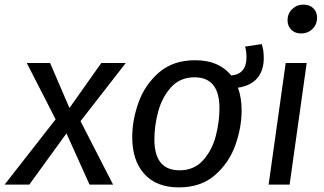

<svg xmlns="http://www.w3.org/2000/svg" viewBox="-52 -800 1403 832"><path d="M297 -275 438 0H336L236 -222L75 0H-32L189 -283L64 -527H165L249 -332L387 -527H493Z M979 -420Q995 -378 995 -321Q995 -248 968 -171.5Q941 -95 880 -41.5Q819 12 723 12Q626 12 573.5 -46Q521 -104 521 -206Q521 -280 548.5 -356.5Q576 -433 637 -486Q698 -539 794 -539Q897 -539 950 -473Q1016 -479 1016 -551Q1016 -579 1010 -598L1082 -609Q1091 -584 1091 -549Q1091 -494 1062.5 -461Q1034 -428 979 -420ZM899 -331Q899 -465 791 -465Q728 -465 689 -421.5Q650 -378 633.5 -316.5Q617 -255 617 -196Q617 -62 726 -62Q789 -62 828 -105.5Q867 -149 883 -210.5Q899 -272 899 -331Z M1203 0H1112L1186 -527H1277ZM1194 -712Q1194 -741 1214 -760.5Q1234 -780 1263 -780Q1290 -780 1306 -764Q1322 -748 1322 -723Q1322 -694 1302 -674.5Q1282 -655 1253 -655Q1226 -655 1210 -671.5Q1194 -688 1194 -712Z"/></svg>

Font: FiraGO
Style: Italic
Weight: 400
Italic angle: -8°
Designer: bBox Type GmbH
Foundry: bBox Type GmbH
Version: Version 1.001